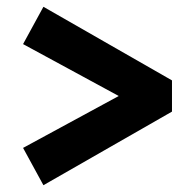

<svg xmlns="http://www.w3.org/2000/svg" viewBox="-20 -538 565 566"><path d="M108 8 48 -102 330 -255 48 -408 108 -518 487 -301V-209Z"/></svg>

Font: Our Lexend SemiBold
Style: Regular
Weight: 600
Designer: Bonnie Shaver-Troup, Thomas Jockin
Foundry: Lexend
Version: Version 1.007